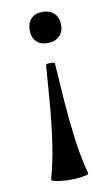

<svg xmlns="http://www.w3.org/2000/svg" viewBox="-77 -406 416 722"><g transform="rotate(-10 131.5 -45.0)"><path d="M138 -365Q166 -365 182.5 -349Q199 -333 199 -304Q199 -278 182.5 -262Q166 -246 138 -246Q110 -246 94.5 -262Q79 -278 79 -304Q79 -333 94.5 -349Q110 -365 138 -365ZM202 261Q204 266 192 269Q180 272 163 273.5Q146 275 132 275Q118 275 101 273.5Q84 272 72 269Q60 266 61 261Q79 198 89.5 124.5Q100 51 106 -24Q112 -99 117 -165Q117 -169 125.5 -170Q134 -171 142.5 -170Q151 -169 151 -165Q155 -99 160.5 -24Q166 51 175.5 124.5Q185 198 202 261Z"/></g></svg>

Font: Cormorant
Style: Bold
Weight: 700
Designer: Christian Thalmann (Catharsis Fonts)
Foundry: Catharsis Fonts
Version: Version 4.000